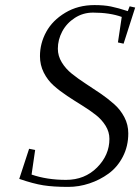

<svg xmlns="http://www.w3.org/2000/svg" viewBox="-20 -732 555 760"><path d="M56.2 -23.9 95.2 -143.1 119.1 -138.2 105 -41Q166 -20 241.2 -20Q315.4 -20 364.3 -69.1Q413.1 -118.2 413.1 -182.1Q413.1 -210 397.9 -234.4Q382.8 -258.8 358.6 -277.6Q334.5 -296.4 305.2 -314.5Q275.9 -332.5 246.3 -352.1Q216.8 -371.6 192.6 -393.1Q168.5 -414.6 153.3 -444.6Q138.2 -474.6 138.2 -509.8Q138.2 -560.5 163.1 -606Q188 -651.4 238.3 -681.6Q288.6 -711.9 354 -711.9Q391.6 -711.9 419.2 -706.3Q446.8 -700.7 485.8 -688L493.2 -707L515.1 -702.1L469.2 -559.1L446.8 -564L461.9 -665Q414.6 -682.1 348.1 -682.1Q308.6 -682.1 276.1 -661.1Q243.7 -640.1 226.3 -607.4Q209 -574.7 209 -539.1Q209 -510.7 224.4 -485.4Q239.7 -460 264.4 -440.2Q289.1 -420.4 318.8 -401.1Q348.6 -381.8 378.2 -361.6Q407.7 -341.3 432.4 -319.3Q457 -297.4 472.4 -267.8Q487.8 -238.3 487.8 -204.1Q487.8 -153.3 466.3 -111.8Q444.8 -70.3 409.9 -44.9Q375 -19.5 333.7 -5.9Q292.5 7.8 250 7.8Q191.4 7.8 151.4 1.5Q111.3 -4.9 56.2 -23.9Z"/></svg>

Font: Dehuti Alt
Style: Italic
Weight: 400
Version: Version 1.2